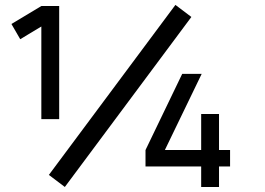

<svg xmlns="http://www.w3.org/2000/svg" viewBox="-20 -744 1054 764"><path d="M741.5 -676.5 678 -724.5 174.5 -48 238 0ZM215.5 -270V-720H144.5L25.5 -648.5L60.5 -588L144.5 -638.5V-270ZM851.5 0V-81.5H895.5V-147H851.5V-290.5H780.5V-147H636L782.5 -450H705L559 -147V-81.5H780.5V0Z"/></svg>

Font: Vela Sans SemBd
Style: Regular
Weight: 600
Designer: Principal design: Mikhail Sharanda - project Manrope.
Design modification: Ravid Balaliev
Foundry: Mikhail Sharanda
Version: Version 1.001